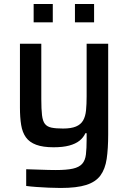

<svg xmlns="http://www.w3.org/2000/svg" viewBox="-20 -727 636 953"><path d="M281 206Q252 206 220.5 204.5Q189 203 160.5 201Q132 199 110 196V113Q146 114 172.5 115Q199 116 220 116.5Q241 117 257 117Q311 117 342 110Q373 103 388 86Q403 69 406.5 39.5Q410 10 410 -35V-66H404Q394 -44 374.5 -28.5Q355 -13 323.5 -4.5Q292 4 246 4Q193 4 159.5 -8.5Q126 -21 108.5 -45.5Q91 -70 85 -107Q79 -144 79 -193V-510H185V-235Q185 -185 188.5 -155.5Q192 -126 203 -112Q214 -98 235.5 -93.5Q257 -89 293 -89Q333 -89 357 -99Q381 -109 392.5 -129Q404 -149 407 -179Q410 -209 410 -249V-510H517V-60Q517 11 509.5 61.5Q502 112 478.5 144Q455 176 408 191Q361 206 281 206ZM147 -616V-707H242V-616ZM352 -616V-707H447V-616Z"/></svg>

Font: Saira Thin Medium
Style: Regular
Weight: 500
Version: Version 1.101